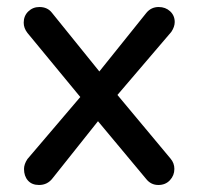

<svg xmlns="http://www.w3.org/2000/svg" viewBox="-20 -524 568 550"><path d="M48.8 -40Q48.8 -53.7 58.6 -68.4L210 -246.1L58.6 -429.7Q47.9 -443.4 47.9 -459Q47.9 -478.5 61 -491.2Q74.2 -503.9 92.8 -503.9Q116.2 -503.9 128.9 -487.3L264.6 -319.3L399.4 -487.3Q413.1 -503.9 434.6 -503.9Q454.1 -503.9 467.3 -491.7Q480.5 -479.5 480.5 -460.9Q480.5 -447.3 470.7 -432.6L316.4 -252L468.8 -69.3Q479.5 -56.6 479.5 -40Q479.5 -21.5 466.8 -7.8Q454.1 5.9 433.6 5.9Q412.1 5.9 398.4 -11.7L260.7 -176.8L130.9 -13.7Q116.2 5.9 91.8 5.9Q71.3 5.9 60.1 -6.8Q48.8 -19.5 48.8 -40Z"/></svg>

Font: jf-openhuninn-1.0
Style: Regular
Weight: 400
Designer: [Kosugi Maru]
      Designed by Motoya company      

      [Varela Round]
      Joe Prince(Latin component); Avraham Co
Foundry: justfont CO.,LTD.
Version: 1.0